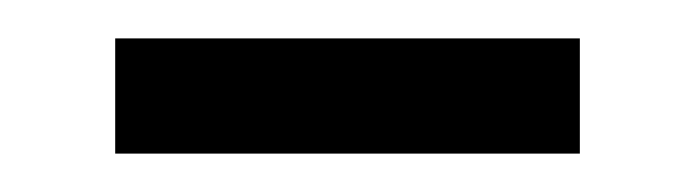

<svg xmlns="http://www.w3.org/2000/svg" viewBox="-20 -319 362 100"><path d="M40 -239H282V-299H40Z"/></svg>

Font: Noto Sans Thaana Light
Style: Regular
Weight: 300
Designer: David Williams
Foundry: Google Inc.
Version: Version 3.001